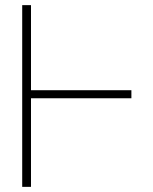

<svg xmlns="http://www.w3.org/2000/svg" viewBox="-20 -727 597 747"><path d="M491.2 -344.7H100.6V0H66.4V-707H100.6V-376H491.2Z"/></svg>

Font: Pretendard GOV Thin
Style: Regular
Weight: 100
Designer: Base glyphs from Inter by Rasmus Andersson; Hangeul glyphs from Noto Sans CJK(Source Han Sans) by Jang Soo-young and Kan
Foundry: Kil Hyung-jin
Version: Version 1.309